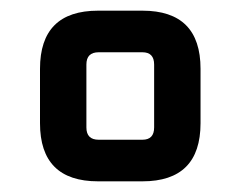

<svg xmlns="http://www.w3.org/2000/svg" viewBox="-20 -710 451 360"><path d="M55 -479V-581Q55 -690 164 -690H247Q356 -690 356 -581V-479Q356 -370 247 -370H164Q55 -370 55 -479ZM142 -471Q142 -448 165 -448H247Q269 -448 269 -471V-589Q269 -612 247 -612H165Q142 -612 142 -589Z"/></svg>

Font: Oxanium SemiBold
Style: Regular
Weight: 600
Designer: Severin Meyer
Version: Version 2.000